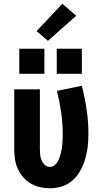

<svg xmlns="http://www.w3.org/2000/svg" viewBox="-20 -997 540 1025"><path d="M246 8Q219 8 193 2Q167 -4 144 -17.5Q121 -31 103.5 -51.5Q86 -72 75 -96Q64 -120 60 -146.5Q56 -173 56 -200V-520H193V-200Q193 -185 194.5 -170Q196 -155 202 -141Q208 -127 219.5 -116.5Q231 -106 246 -106Q259 -106 269.5 -113.5Q280 -121 286.5 -132Q293 -143 297.5 -155Q302 -167 305 -179.5Q308 -192 310 -204.5Q312 -217 313 -229.5Q314 -242 314.5 -255Q315 -268 315 -280Q315 -339 306.5 -397Q298 -455 284 -512L417 -539Q433 -476 442.5 -412Q452 -348 452 -283Q452 -249 448.5 -216Q445 -183 435.5 -150.5Q426 -118 410 -88Q394 -58 369.5 -35.5Q345 -13 312.5 -2.5Q280 8 246 8ZM417 -603H283V-737H417ZM217 -603H83V-737H217ZM236 -779 175 -831 313 -977 387 -913Z"/></svg>

Font: Iosevka SS04 Heavy
Style: Regular
Weight: 900
Monospace: yes
Designer: Belleve Invis
Foundry: Belleve Invis
Version: Version 19.0.0; ttfautohint (v1.8.4)